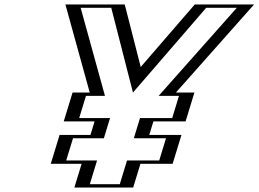

<svg xmlns="http://www.w3.org/2000/svg" viewBox="-20 -845 1165 865"><path d="M881.2 -825H1101.2L748.9 -428H830.9L791.1 -298H646.1L627.5 -237H772.5L732.7 -107H587.7L555 0H340L372.7 -107H233.7L273.5 -237H412.5L431.1 -298H292.1L331.9 -428H407.9L298.2 -825H518.2L601.2 -501ZM885.4 -810H1070.6L718.2 -413H811.3L780.7 -313H635.7L607.9 -222H752.9L722.3 -122H577.3L544.6 -15H359.6L392.3 -122H253.3L283.9 -222H422.9L450.7 -313H311.7L342.3 -413H429.3L319.7 -810H504.9L591.8 -470.3ZM885.4 -810 591.8 -470.3 504.9 -810H319.7L429.3 -413H342.3L311.7 -313H450.7L422.9 -222H283.9L253.3 -122H392.3L359.6 -15H544.6L577.3 -122H722.3L752.9 -222H607.9L635.7 -313H780.7L811.3 -413H718.2L1070.6 -810ZM881.2 -825 601.2 -501 518.2 -825H298.2L407.9 -428H331.9L292.1 -298H431.1L412.5 -237H273.5L233.7 -107H372.7L340 0H555L587.7 -107H732.7L772.5 -237H627.5L646.1 -298H791.1L830.9 -428H748.9L1101.2 -825ZM909.1 -810H1047L694.6 -413H786.3L755.7 -313H610.7L582.9 -222H727.9L697.3 -122H552.3L519.6 -15H384.6L417.3 -122H278.3L308.9 -222H447.9L475.7 -313H336.7L367.3 -413H452.9L343.3 -810H481.2L579 -428ZM857.5 -825 614 -543.3 541.9 -825H274.6L384.3 -428H306.9L267.1 -298H406.1L387.5 -237H248.5L208.7 -107H347.7L315 0H580L612.7 -107H757.7L797.5 -237H652.5L671.1 -298H816.1L855.9 -428H772.4L1124.8 -825Z"/></svg>

Font: Hussar Outliner
Style: Obl
Weight: 700
Foundry: Cannot Into Space Fonts
Version: Version 0.92